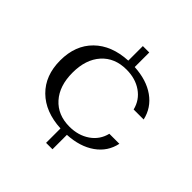

<svg xmlns="http://www.w3.org/2000/svg" viewBox="-192 -854 1017 1017"><g transform="rotate(45 316.5 -345.5)"><path d="M508 -254H583Q568 -182 507 -139Q446 -96 353 -91V17H305V-91Q186 -97 117.5 -164.5Q49 -232 49 -345Q49 -458 117.5 -525.5Q186 -593 305 -599V-708H353V-599Q446 -594 506.5 -551Q567 -508 583 -436H508Q494 -493 446.5 -526Q399 -559 332 -559Q244 -559 192.5 -501.5Q141 -444 141 -345Q141 -246 192.5 -188.5Q244 -131 332 -131Q398 -131 446 -164Q494 -197 508 -254Z"/></g></svg>

Font: Fahkwang
Style: Regular
Weight: 400
Version: Version 1.000; ttfautohint (v1.6)